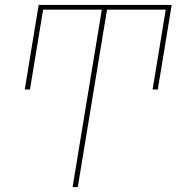

<svg xmlns="http://www.w3.org/2000/svg" viewBox="-20 -540 790 775"><path d="M273 215 391 -501H154L101 -179H80L136 -520H673L617 -179H596L649 -501H412L294 215Z"/></svg>

Font: Iosevka Etoile Thin Oblique
Style: Regular
Weight: 100
Italic angle: -9°
Designer: Belleve Invis
Foundry: Belleve Invis
Version: Version 15.5.2; ttfautohint (v1.8.4)